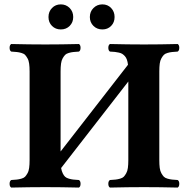

<svg xmlns="http://www.w3.org/2000/svg" viewBox="-20 -846 854 868"><path d="M113.8 -522.9Q113.8 -543.5 111.8 -558.1Q109.9 -572.8 104.2 -582.5Q98.6 -592.3 93.3 -597.9Q87.9 -603.5 76.7 -606.7Q65.4 -609.9 56.4 -610.8Q47.4 -611.8 30.8 -612.8Q23.4 -617.2 23.4 -629.9Q23.4 -642.6 30.8 -647Q110.8 -645 185.1 -645Q256.8 -645 336.9 -647Q344.2 -642.6 344.2 -629.9Q344.2 -617.2 336.9 -612.8Q320.3 -611.8 311.3 -610.8Q302.2 -609.9 291 -606.7Q279.8 -603.5 274.4 -597.9Q269 -592.3 263.4 -582.5Q257.8 -572.8 255.9 -558.1Q253.9 -543.5 253.9 -522.9V-161.1L558.6 -553.2Q557.1 -566.4 553.7 -576.2Q550.3 -585.9 544.7 -592Q539.1 -598.1 533.2 -602.1Q527.3 -606 517.3 -608.2Q507.3 -610.4 499.3 -611.3Q491.2 -612.3 477.1 -612.8Q469.7 -617.2 469.7 -629.9Q469.7 -642.6 477.1 -647Q557.1 -645 630.9 -645Q703.1 -645 783.2 -647Q790.5 -642.6 790.5 -629.9Q790.5 -617.2 783.2 -612.8Q766.6 -611.8 757.6 -610.8Q748.5 -609.9 737.3 -606.7Q726.1 -603.5 720.7 -597.9Q715.3 -592.3 709.7 -582.5Q704.1 -572.8 702.1 -558.1Q700.2 -543.5 700.2 -522.9V-122.1Q700.2 -101.6 702.1 -86.9Q704.1 -72.3 709.7 -62.5Q715.3 -52.7 720.7 -47.1Q726.1 -41.5 737.3 -38.3Q748.5 -35.2 757.6 -34.2Q766.6 -33.2 783.2 -32.2Q790.5 -27.8 790.5 -15.1Q790.5 -2.4 783.2 2Q703.1 0 630.9 0Q557.1 0 477.1 2Q469.7 -2.4 469.7 -15.1Q469.7 -27.8 477.1 -32.2Q493.7 -33.2 502.7 -34.2Q511.7 -35.2 522.9 -38.3Q534.2 -41.5 539.6 -47.1Q544.9 -52.7 550.5 -62.5Q556.2 -72.3 558.1 -86.9Q560.1 -101.6 560.1 -122.1V-477.5L256.3 -86.4Q258.8 -72.3 263.7 -62.3Q268.6 -52.2 274.4 -46.9Q280.3 -41.5 291.3 -38.3Q302.2 -35.2 311.3 -34.2Q320.3 -33.2 336.9 -32.2Q344.2 -27.8 344.2 -15.1Q344.2 -2.4 336.9 2Q256.8 0 185.1 0Q110.8 0 30.8 2Q23.4 -2.4 23.4 -15.1Q23.4 -27.8 30.8 -32.2Q47.4 -33.2 56.4 -34.2Q65.4 -35.2 76.7 -38.3Q87.9 -41.5 93.3 -47.1Q98.6 -52.7 104.2 -62.5Q109.9 -72.3 111.8 -86.9Q113.8 -101.6 113.8 -122.1ZM311 -769Q311 -745.1 295.2 -729Q279.3 -712.9 254.9 -712.9Q231 -712.9 215.1 -728.8Q199.2 -744.6 199.2 -769Q199.2 -793.5 215.1 -809.8Q231 -826.2 254.9 -826.2Q278.8 -826.2 294.9 -809.8Q311 -793.5 311 -769ZM386.2 -769Q386.2 -793.5 402.6 -809.8Q418.9 -826.2 442.9 -826.2Q466.8 -826.2 482.4 -809.8Q498 -793.5 498 -769Q498 -744.6 482.4 -728.8Q466.8 -712.9 442.9 -712.9Q418.5 -712.9 402.3 -729Q386.2 -745.1 386.2 -769Z"/></svg>

Font: Linux Libertine G
Style: Bold
Weight: 700
Designer: Philipp H. Poll
Foundry: Philipp H. Poll
Version: Version 5.0.3